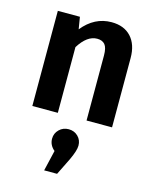

<svg xmlns="http://www.w3.org/2000/svg" viewBox="-126 -631 832 1033"><g transform="rotate(15 289.5 -114.0)"><path d="M365 142Q365 170 339 225L293 318H221L248 203Q218 178 218 142Q218 112 239.5 91Q261 70 292 70Q323 70 344 90.5Q365 111 365 142ZM366 -546Q436 -546 475 -503.5Q514 -461 514 -386V0H372V-362Q372 -405 357.5 -422.5Q343 -440 314 -440Q258 -440 212 -366V0H70V-530H193L204 -463Q271 -546 366 -546Z"/></g></svg>

Font: FiraSans
Style: Regular
Weight: 600
Designer: Carrois Corporate & Edenspiekermann AG
Foundry: Carrois Corporate GbR & Edenspiekermann AG
Version: Version 3.106;PS 003.106;hotconv 1.0.70;makeotf.lib2.5.58329